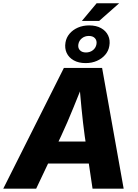

<svg xmlns="http://www.w3.org/2000/svg" viewBox="-46 -1137 829 1157"><path d="M-26.4 0 338.9 -727.5H569.3L699.2 0H511.7L464.4 -318.4Q453.6 -397 445.1 -485.1Q436.5 -573.2 429.2 -669.4H469.7Q431.2 -574.2 395.5 -486.1Q359.9 -397.9 322.8 -318.4L171.9 0ZM165 -151.4 187 -284.2H580.1L558.1 -151.4ZM447.3 -1010.7 536.1 -1117.2H671.9L551.3 -1010.7ZM469.7 -756.8Q427.7 -756.8 398.2 -773.4Q368.7 -790 355.7 -818.1Q342.8 -846.2 348.6 -880.9Q353.5 -910.6 373 -933.8Q392.6 -957 423.1 -970.5Q453.6 -983.9 491.2 -983.9Q533.7 -983.9 563 -967.5Q592.3 -951.2 605.7 -923.1Q619.1 -895 612.8 -859.9Q607.9 -830.1 588.1 -806.9Q568.4 -783.7 538.1 -770.3Q507.8 -756.8 469.7 -756.8ZM472.2 -820.8Q496.1 -820.8 513.7 -834.5Q531.2 -848.1 535.2 -870.1Q539.1 -892.1 526.6 -906.2Q514.2 -920.4 489.3 -920.4Q465.3 -920.4 447.8 -906.5Q430.2 -892.6 426.3 -870.6Q422.4 -848.6 435.1 -834.7Q447.8 -820.8 472.2 -820.8Z"/></svg>

Font: Inter 18pt ExtraBold
Style: Italic
Weight: 800
Italic angle: -9.3988°
Designer: Rasmus Andersson
Foundry: rsms
Version: Version 4.001;git-66647c0bb